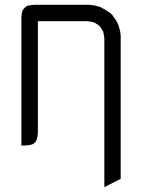

<svg xmlns="http://www.w3.org/2000/svg" viewBox="-20 -604 599 797"><path d="M68.8 0V-532.2L70.8 -549.8L73.2 -559.1L77.1 -565.9L85.9 -575.2L94.2 -580.1L103 -582L120.1 -584H352.1L370.1 -582L395 -575.2L413.1 -565.9L438 -549.8L446.8 -541L463.9 -516.1L472.2 -498L479 -473.1L481 -455.1V138.2L413.1 172.9V-445.8L410.2 -463.9L408.2 -473.1L403.8 -480L395 -494.1L391.1 -498L377.9 -506.8L370.1 -511.2L360.8 -513.2L342.8 -516.1H137.2V-50.8L134.8 -34.2L132.8 -24.9L128.9 -17.1L120.1 -7.8L111.8 -3.9L103 -2L85.9 0Z"/></svg>

Font: Petahja
Style: Regular
Weight: 400
Designer: T. Christopher White
Version: Version 1.1